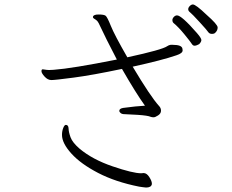

<svg xmlns="http://www.w3.org/2000/svg" viewBox="-20 -806 1040 861"><path d="M947 -661Q942 -654 930.5 -654Q919 -654 913.5 -662.5Q908 -671 874.5 -707.5Q841 -744 832.5 -750.5Q824 -757 824 -764.5Q824 -772 831 -779Q838 -786 845 -786Q858 -786 906 -740Q956 -696 956 -683Q956 -670 947 -661ZM397 -731Q399 -741 422.5 -741Q446 -741 453.5 -735.5Q461 -730 477 -690Q493 -650 551 -549Q708 -583 730 -599Q737 -604 745 -605H755Q795 -605 798 -588Q799 -585 799 -580Q799 -567 771 -558Q707 -536 575 -507Q655 -373 693 -331Q702 -322 702 -309.5Q702 -297 689 -288.5Q676 -280 669 -280Q662 -280 656 -282Q643 -288 597 -291Q551 -294 539 -294Q527 -294 521 -299Q515 -304 515 -309Q515 -319 532 -322Q591 -330 630 -332Q589 -389 527 -497Q394 -469 310.5 -458Q227 -447 210.5 -447Q194 -447 180 -462.5Q166 -478 166 -486.5Q166 -495 171 -495H173Q191 -492 200 -492L221 -493Q303 -499 504 -539Q448 -647 434.5 -677.5Q421 -708 414.5 -713.5Q408 -719 402.5 -722Q397 -725 397 -729ZM873 -608Q870 -607 864.5 -604Q859 -601 852 -601Q845 -601 839.5 -610Q834 -619 807 -652Q780 -685 758 -703Q753 -708 753 -715.5Q753 -723 759.5 -730Q766 -737 774 -737Q794 -737 863 -658Q883 -635 883 -626.5Q883 -618 873 -608ZM613 -29 624 -30Q638 -30 649.5 -12Q661 6 661 17V20Q658 35 635 35Q629 35 621.5 33.5Q614 32 604 31Q498 10 420 -30.5Q342 -71 300 -117.5Q258 -164 258 -201Q258 -218 263.5 -232Q269 -246 275 -246Q287 -246 287.5 -229.5Q288 -213 296.5 -190Q305 -167 336 -140Q394 -91 485 -60Q576 -29 613 -29Z"/></svg>

Font: LXGW WenKai Light
Style: Regular
Weight: 300
Designer: LXGW / Fontworks Inc.
Foundry: LXGW / Fontworks Inc.
Version: Version 1.501; October 10, 2024